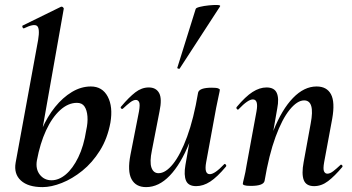

<svg xmlns="http://www.w3.org/2000/svg" viewBox="-20 -753 1442 786"><path d="M154 13Q95 13 65.5 -14Q36 -41 44 -87L136 -589Q144 -637 131.5 -647Q119 -657 78 -637Q74 -636 72 -642Q70 -648 74 -649L229 -725Q234 -727 238 -723Q242 -719 241 -717L131 -96Q125 -61 143 -38Q161 -15 191 -15Q221 -15 249.5 -39Q278 -63 300.5 -109Q323 -155 333 -220Q340 -251 338 -276.5Q336 -302 326 -317Q316 -332 295 -332Q259 -332 226 -302Q193 -272 168.5 -219Q144 -166 131 -96L120 -116Q129 -173 151.5 -224.5Q174 -276 205.5 -315Q237 -354 274.5 -376.5Q312 -399 352 -399Q399 -399 421 -357.5Q443 -316 432 -251Q420 -186 389 -136.5Q358 -87 317 -54Q276 -21 233 -4Q190 13 154 13Z M578 13Q536 13 518.5 -19.5Q501 -52 514 -119L549 -297Q554 -326 549.5 -335Q545 -344 536 -344Q526 -344 513 -334Q500 -324 484 -309Q480 -305 476 -309Q472 -313 476 -317Q508 -355 534 -375Q560 -395 589 -395Q619 -395 631.5 -372Q644 -349 633 -297L602 -138Q592 -90 600 -67Q608 -44 629 -44Q658 -44 688.5 -82Q719 -120 746 -193.5Q773 -267 791 -374L809 -373Q790 -255 755 -168Q720 -81 675 -34Q630 13 578 13ZM783 9Q751 9 741.5 -13.5Q732 -36 739 -77L791 -374Q796 -394 847 -394Q867 -394 873.5 -391Q880 -388 880 -386Q880 -382 875 -360Q870 -338 865 -312L824 -89Q815 -40 839 -40Q849 -40 863.5 -50Q878 -60 897 -80Q900 -84 904 -79.5Q908 -75 905 -71Q869 -28 840.5 -9.5Q812 9 783 9ZM716 -473Q715 -470 709.5 -472Q704 -474 706 -476L781 -716Q782 -721 798.5 -725Q815 -729 835 -731Q855 -733 869.5 -732.5Q884 -732 881 -727Z M1266 9Q1233 9 1223.5 -16Q1214 -41 1223 -89L1252 -248Q1270 -342 1225 -342Q1197 -342 1166 -304Q1135 -266 1108 -192.5Q1081 -119 1063 -12L1045 -13Q1065 -132 1099.5 -218.5Q1134 -305 1179.5 -352Q1225 -399 1276 -399Q1318 -399 1335 -367Q1352 -335 1340 -267L1307 -89Q1302 -61 1306.5 -51.5Q1311 -42 1320 -42Q1331 -42 1344 -52Q1357 -62 1373 -77Q1376 -81 1380 -77Q1384 -73 1381 -69Q1350 -32 1323 -11.5Q1296 9 1266 9ZM1007 8Q988 8 981 5.5Q974 3 974 0Q974 -4 979.5 -26Q985 -48 989 -74L1030 -297Q1039 -346 1015 -346Q1005 -346 990.5 -336Q976 -326 957 -306Q954 -302 950 -306.5Q946 -311 949 -315Q985 -358 1014 -376.5Q1043 -395 1071 -395Q1103 -395 1113 -372.5Q1123 -350 1115 -309L1063 -12Q1058 8 1007 8Z"/></svg>

Font: Cormorant Garamond Light
Style: Italic
Weight: 300
Italic angle: -10°
Designer: Christian Thalmann (Catharsis Fonts)
Foundry: Catharsis Fonts
Version: Version 4.001